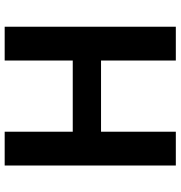

<svg xmlns="http://www.w3.org/2000/svg" viewBox="4 -758 754 801"><g transform="rotate(-90 380.5 -357.0)"><path d="M670 0H529V-312H232V0H91V-714H232V-430H529V-714H670Z"/></g></svg>

Font: Noto Sans UI
Style: Bold
Weight: 700
Designer: Monotype Design Team
Foundry: Monotype Imaging Inc.
Version: Version 1.901